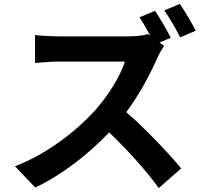

<svg xmlns="http://www.w3.org/2000/svg" viewBox="-20 -887 1040 976"><path d="M975 -731C957 -766 921 -829 894 -867L815 -834C842 -797 875 -738 896 -697ZM791 -671 848 -695C831 -729 794 -794 768 -832L689 -799C707 -772 727 -737 744 -705L732 -714C712 -707 672 -702 629 -702H276C246 -702 185 -705 158 -709V-567C179 -568 234 -574 276 -574H615C593 -503 532 -404 466 -329C372 -224 217 -102 56 -42L159 66C296 2 429 -103 535 -214C629 -124 722 -21 787 69L901 -31C842 -103 721 -231 622 -317C689 -407 745 -513 779 -591C788 -612 806 -642 814 -654Z"/></svg>

Font: Noto Sans Mono CJK JP Bold
Style: Regular
Weight: 700
Designer: Ryoko NISHIZUKA (kana & ideographs); Paul D. Hunt (Latin, Greek & Cyrillic); Wenlong ZHANG (bopomofo); Sandoll Communica
Foundry: Adobe Systems Incorporated
Version: Version 1.004;PS 1.004;hotconv 1.0.82;makeotf.lib2.5.63406